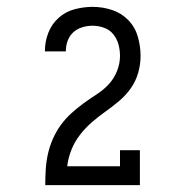

<svg xmlns="http://www.w3.org/2000/svg" viewBox="-20 -863 540 560"><path d="M112 -323V-324Q112 -347 113.5 -370Q115 -393 120 -415Q125 -437 134.5 -458.5Q144 -480 157.5 -498.5Q171 -517 188 -532.5Q205 -548 223.5 -561.5Q242 -575 261.5 -587.5Q281 -600 296.5 -616.5Q312 -633 321 -655Q330 -677 330 -700Q330 -717 325.5 -733.5Q321 -750 310.5 -763Q300 -776 283.5 -782Q267 -788 250 -788Q235 -788 220 -783.5Q205 -779 194 -769Q183 -759 177.5 -744.5Q172 -730 172 -714V-713H111V-715Q111 -742 121 -767.5Q131 -793 151 -811Q171 -829 197.5 -836Q224 -843 250 -843Q279 -843 306.5 -834Q334 -825 354 -804.5Q374 -784 382 -756Q390 -728 390 -700Q390 -675 383 -650.5Q376 -626 361.5 -605.5Q347 -585 327.5 -568.5Q308 -552 287.5 -537.5Q267 -523 248 -506.5Q229 -490 213.5 -470Q198 -450 188.5 -426.5Q179 -403 176 -378H330V-425H388V-323Z"/></svg>

Font: Iosevka Curly Slab Light
Style: Regular
Weight: 300
Monospace: yes
Designer: Belleve Invis
Foundry: Belleve Invis
Version: Version 22.1.2; ttfautohint (v1.8.4)